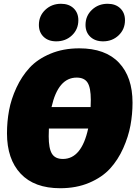

<svg xmlns="http://www.w3.org/2000/svg" viewBox="-20 -975 722 1017"><path d="M278 -756Q236 -756 211 -780Q186 -804 186 -843Q186 -891 220 -923Q254 -955 303 -955Q345 -955 370 -931Q395 -907 395 -868Q395 -820 361.5 -788Q328 -756 278 -756ZM526 -756Q484 -756 458.5 -780Q433 -804 433 -843Q433 -891 467 -923Q501 -955 550 -955Q592 -955 617 -931Q642 -907 642 -868Q642 -820 608.5 -788Q575 -756 526 -756ZM400 -719Q538 -719 610 -643Q682 -567 682 -431Q682 -370 671 -310.5Q660 -251 632.5 -189.5Q605 -128 563 -82Q521 -36 453 -7Q385 22 299 22Q162 22 89.5 -55Q17 -132 17 -269Q17 -331 28 -390.5Q39 -450 67 -510.5Q95 -571 137 -616.5Q179 -662 247 -690.5Q315 -719 400 -719ZM386 -564Q288 -564 253 -408H460Q461 -422 461 -446Q461 -510 444 -537Q427 -564 386 -564ZM313 -133Q412 -133 447 -294H239Q238 -279 238 -253Q238 -189 255 -161Q272 -133 313 -133Z"/></svg>

Font: Fira Sans Ultra
Style: Italic
Weight: 950
Italic angle: -8°
Designer: Carrois Corporate & Edenspiekermann AG
Foundry: Carrois Corporate GbR & Edenspiekermann AG
Version: Version 4.203;PS 004.203;hotconv 1.0.88;makeotf.lib2.5.64775